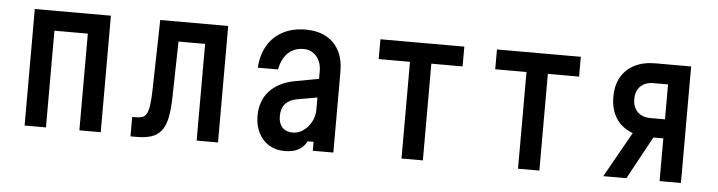

<svg xmlns="http://www.w3.org/2000/svg" viewBox="-42 -793 3685 985"><g transform="rotate(5 1800.0 -301.0)"><path d="M104 0V-600H496V0H386V-498H214V0Z M650 8V-92H666Q687 -92 701 -96.5Q715 -101 723.5 -115.5Q732 -130 736.5 -161Q741 -192 742 -244L750 -600H1100V0H990V-498H853L847 -214Q846 -147 836.5 -103.5Q827 -60 807.5 -36Q788 -12 757 -2Q726 8 680 8Z M1598 -372V-276L1485 -256Q1445 -249 1424.5 -225.5Q1404 -202 1404 -162Q1404 -125 1423.5 -104.5Q1443 -84 1478 -84Q1506 -84 1531 -101.5Q1556 -119 1572 -148Q1588 -177 1588 -212V-410Q1588 -457 1562 -486.5Q1536 -516 1496 -516Q1464 -516 1439 -502.5Q1414 -489 1397.5 -463Q1381 -437 1374 -400H1270Q1274 -467 1303 -515.5Q1332 -564 1382 -590Q1432 -616 1498 -616Q1590 -616 1642 -563.5Q1694 -511 1694 -416V0H1588V-46H1558Q1542 -16 1514.5 -1Q1487 14 1444 14Q1398 14 1363.5 -7Q1329 -28 1309.5 -66Q1290 -104 1290 -154Q1290 -232 1336 -282Q1382 -332 1467 -348Z M2045 0V-498H1884V-600H2316V-498H2155V0Z M2645 0V-498H2484V-600H2916V-498H2755V0Z M3374 0V-220H3300Q3238 -220 3193 -243Q3148 -266 3124 -308.5Q3100 -351 3100 -410Q3100 -469 3124 -511.5Q3148 -554 3193 -577Q3238 -600 3300 -600H3484V0ZM3084 0 3236 -270H3350L3203 0ZM3300 -318H3374V-498H3300Q3257 -498 3232.5 -474Q3208 -450 3208 -408Q3208 -366 3232.5 -342Q3257 -318 3300 -318Z"/></g></svg>

Font: Martian Mono Condensed
Style: Regular
Weight: 400
Width: 3
Designer: Roman Shamin
Foundry: Evil Martians
Version: Version 1.000